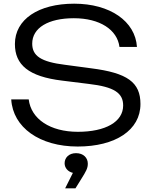

<svg xmlns="http://www.w3.org/2000/svg" viewBox="-20 -783 826 1043"><path d="M41 -243C50 -91 195 13 402 13C607 13 743 -76 743 -218C743 -336 672 -387 475 -412L333 -431C203 -447 155 -479 155 -546C155 -632 243 -684 381 -684C522 -684 617 -622 629 -528H724C715 -668 577 -763 383 -763C189 -763 61 -678 61 -544C61 -431 135 -367 318 -345L463 -327C600 -311 649 -278 649 -210C649 -121 553 -67 403 -67C253 -67 149 -136 136 -243ZM390 240 421 190C448 147 457 131 457 106C457 75 434 49 393 49C355 49 331 73 331 104C331 129 349 150 376 156L334 240Z"/></svg>

Font: Bounded Light
Style: Regular
Weight: 300
Designer: Vlad Churkin
Version: Version 3.0